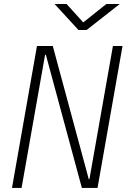

<svg xmlns="http://www.w3.org/2000/svg" viewBox="-20 -918 626 938"><path d="M379.9 0 204.1 -650.4H200.2L85.4 0H38.6L160.6 -693.4H237.8L413.6 -43H417L531.7 -693.4H578.6L456.5 0ZM363.3 -771.5 246.6 -898.4H305.2L386.7 -808.6L499.5 -898.4H564.9L403.3 -771.5Z"/></svg>

Font: Cascadia Code NF ExtraLight
Style: Italic
Weight: 200
Italic angle: -10°
Monospace: yes
Designer: Aaron Bell
Foundry: Saja Typeworks
Version: Version 2404.023; ttfautohint (v1.8.4)